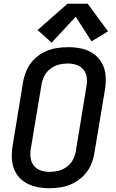

<svg xmlns="http://www.w3.org/2000/svg" viewBox="-20 -994 616 1022"><path d="M243 8Q274 8 306.5 2.5Q339 -3 369.5 -18.5Q400 -34 424.5 -58.5Q449 -83 463 -114Q477 -145 482 -177L539 -519Q545 -555 542 -591.5Q539 -628 522.5 -658Q506 -688 477.5 -708Q449 -728 414 -735.5Q379 -743 343 -743Q311 -743 278.5 -737.5Q246 -732 215.5 -717Q185 -702 160.5 -677Q136 -652 122.5 -621.5Q109 -591 103 -559L47 -217Q41 -180 43.5 -144Q46 -108 62.5 -77.5Q79 -47 107.5 -27.5Q136 -8 171 0Q206 8 243 8ZM244 -79Q220 -79 197.5 -86.5Q175 -94 160.5 -112Q146 -130 143 -154Q140 -178 144 -202L201 -544Q205 -568 216.5 -590.5Q228 -613 249 -628.5Q270 -644 293.5 -650Q317 -656 341 -656Q365 -656 387.5 -648.5Q410 -641 424.5 -623Q439 -605 442 -581Q445 -557 440 -533L384 -191Q380 -167 368.5 -144.5Q357 -122 336 -106.5Q315 -91 291.5 -85Q268 -79 244 -79ZM255 -767 383 -905 467 -774 555 -827 447 -974H339L180 -834Z"/></svg>

Font: Iosevka Sparkle Medium Oblique
Style: Regular
Weight: 500
Italic angle: -9°
Designer: Belleve Invis
Foundry: Belleve Invis
Version: Version 4.5.0; ttfautohint (v1.8.3)